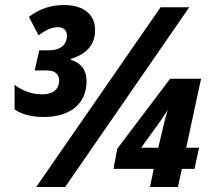

<svg xmlns="http://www.w3.org/2000/svg" viewBox="-20 -743 855 763"><path d="M124 0H239L732 -714H618ZM576 0H687L703 -72H753L771 -156H720L779 -430H656L446 -152L431 -72H591ZM154 -278C255 -278 324 -328 324 -420C324 -465 303 -492 262 -505V-509C322 -528 358 -563 358 -624C358 -681 317 -723 235 -723C184 -723 138 -709 95 -676L133 -603C164 -625 187 -635 211 -635C232 -635 246 -623 246 -601C246 -565 219 -543 175 -543H136L118 -463H167C201 -463 215 -446 215 -423C215 -387 189 -368 148 -368C108 -368 69 -382 38 -406V-308C67 -289 104 -278 154 -278ZM541 -156 611 -253C622 -269 637 -290 647 -307C640 -285 635 -268 630 -245L609 -156Z"/></svg>

Font: Noto Sans Display SemiCondensed Extra
Style: Italic
Weight: 800
Width: 4
Italic angle: -12°
Designer: Monotype Design Team
Foundry: Monotype Imaging Inc.
Version: Version 1.900